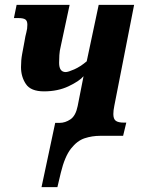

<svg xmlns="http://www.w3.org/2000/svg" viewBox="-20 -556 591 786"><path d="M150 210 206 -53H224Q247 -53 268.5 -67.5Q290 -82 298 -122L322 -244Q305 -224 261 -203Q217 -182 160 -182Q106 -182 86 -212Q66 -242 66 -281Q66 -310 70.5 -334Q75 -358 80 -385Q84 -410 88 -424Q92 -438 92 -455Q92 -471 83.5 -476.5Q75 -482 56 -482H37L48 -536H265L229 -368Q224 -348 223 -330.5Q222 -313 222 -299Q222 -261 249 -261Q259 -261 284 -272Q309 -283 335 -305L384 -536H529L448 -123Q444 -104 444 -89Q444 -69 454 -61.5Q464 -54 488 -54H497L484 0H390Q357 0 326.5 10Q296 20 270.5 52.5Q245 85 229 151L215 210Z"/></svg>

Font: Noto Serif ExtraCondensed ExtraBold
Style: Italic
Weight: 800
Width: 2
Italic angle: -12°
Designer: Monotype Design Team
Foundry: Monotype Imaging Inc.
Version: Version 2.013